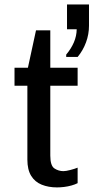

<svg xmlns="http://www.w3.org/2000/svg" viewBox="-20 -806 410 836"><path d="M228.2 10Q191 10 161.5 -1.9Q132 -13.8 115.6 -40.5Q99.2 -67.2 99.2 -110.8V-432.8H43.2V-511H101.5L136.8 -674H199V-511H318V-432.8H199V-128.5Q199 -84.5 217 -72.6Q235 -60.8 256 -60.8Q267 -60.8 286.5 -65.9Q306 -71 318 -76V-8.5Q307 -2.8 291.4 1.6Q275.8 6 259.2 8Q242.8 10 228.2 10ZM268.2 -558.2V-568.2Q290 -594.2 301.8 -621.8Q313.5 -649.2 314 -678.5H271.8V-786.5H367.5V-694.2Q367.5 -656.8 354.6 -621.8Q341.8 -586.8 318.2 -558.2Z"/></svg>

Font: Chivo Medium
Style: Regular
Weight: 500
Designer: Hector Gatti
Foundry: Omnibus-Type
Version: Version 2.002